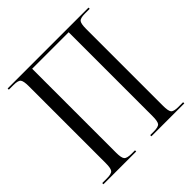

<svg xmlns="http://www.w3.org/2000/svg" viewBox="-188 -869 1019 1019"><g transform="rotate(-45 321.0 -359.5)"><path d="M18 0V-9H53Q88 -9 97 -21Q106 -33 106 -71V-648Q106 -686 97 -698Q88 -710 53 -710H18V-719H625V-710H589Q554 -710 545 -698Q536 -686 536 -648V-71Q536 -33 545 -21Q554 -9 589 -9H625V0H378V-9H405Q440 -9 449 -21Q458 -33 458 -71V-701H184V-71Q184 -33 193.5 -21Q203 -9 238 -9H264V0Z"/></g></svg>

Font: FoglihtenNo06
Style: Regular
Weight: 500
Designer: gluk (gluksza@wp.pl)
Foundry: gluk (gluksza@wp.pl)
Version: Version 0.76